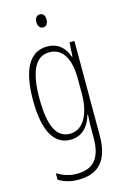

<svg xmlns="http://www.w3.org/2000/svg" viewBox="-143 -791 715 1096"><g transform="rotate(-15 215.0 -242.5)"><path d="M210 -727C187 -727 179 -709 179 -688C179 -667 189 -650 209 -650C228 -650 239 -665 239 -689C239 -709 231 -727 210 -727ZM201 -539C94 -539 45 -437 45 -263C45 -78 100 10 195 10C263 10 306 -38 324 -104H327C324 -65 324 -37 324 -8V33C324 156 275 207 179 207C135 207 101 195 63 173V211C97 232 135 242 179 242C305 242 361 169 361 29V-529H332L327 -445H324C306 -496 271 -539 201 -539ZM205 -504C290 -504 324 -423 324 -317V-226C324 -125 289 -24 200 -24C122 -24 83 -99 83 -263C83 -409 116 -504 205 -504Z"/></g></svg>

Font: Noto Sans Myanmar ExtraCondensed ExtraLight
Style: Regular
Weight: 200
Width: 2
Designer: Monotype Design Team
Foundry: Monotype Imaging Inc.
Version: Version 2.107